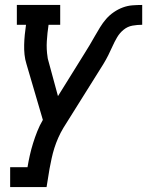

<svg xmlns="http://www.w3.org/2000/svg" viewBox="-20 -550 594 775"><path d="M21 205V125H91Q95 101 100.5 76.5Q106 52 113.5 28Q121 4 130.5 -20Q140 -44 153 -66L87 -291Q81 -310 79 -329.5Q77 -349 77.5 -369Q78 -389 80 -409.5Q82 -430 85 -450H48V-530H223V-450H176Q171 -417 169 -384Q167 -351 172 -320V-319Q172 -318 172.5 -316.5Q173 -315 173 -313L214 -162L321 -334Q332 -351 342.5 -369Q353 -387 363 -404.5Q373 -422 384 -440Q395 -458 408.5 -473.5Q422 -489 439.5 -501Q457 -513 476 -520Q495 -527 514.5 -528.5Q534 -530 554 -530V-450Q534 -450 514.5 -446.5Q495 -443 479 -430Q463 -417 452.5 -399Q442 -381 434 -363Q426 -345 417 -327Q408 -309 397 -291L236 -34Q224 -14 215 6.5Q206 27 199.5 47.5Q193 68 188.5 89Q184 110 180 131L168 205Z"/></svg>

Font: Iosevka Curly Slab MdObl
Style: Regular
Weight: 500
Italic angle: -9°
Monospace: yes
Designer: Belleve Invis
Foundry: Belleve Invis
Version: Version 11.0.0; ttfautohint (v1.8.3)